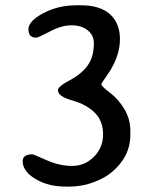

<svg xmlns="http://www.w3.org/2000/svg" viewBox="-20 -669 565 712"><path d="M328.1 -509.3Q328.1 -538.1 305.2 -556.6Q282.2 -575.2 245.4 -575.2Q208.5 -575.2 164.8 -552.2Q121.1 -529.3 114.3 -529.3Q85.4 -529.3 85.4 -560.1Q85.4 -590.8 140.6 -620.1Q195.8 -649.4 264.2 -649.4H279.8Q351.1 -649.4 387.9 -616.2Q424.8 -583 424.8 -523.9Q424.8 -464.8 386.2 -403.3Q385.7 -402.8 370.6 -380.6Q355.5 -358.4 355.5 -356.9Q355.5 -349.6 387.7 -325.2Q419.9 -300.8 441.7 -263.7Q463.4 -226.6 463.4 -184.1V-168.9Q463.4 -87.4 393.1 -29.3Q368.7 -8.8 326.4 7.1Q284.2 22.9 237.8 22.9H222.7Q158.2 22.9 111.1 -5.6Q64 -34.2 64 -71.8Q64 -96.7 101.6 -96.7Q103.5 -96.7 152.1 -75.2Q200.7 -53.7 247.6 -53.7Q294.4 -53.7 328.4 -87.6Q362.3 -121.6 362.3 -170.9Q362.3 -220.2 331.5 -251Q300.8 -281.7 247.8 -296.6Q194.8 -311.5 194.8 -334.5Q194.8 -348.1 238.5 -371.3Q282.2 -394.5 305.2 -426.3Q328.1 -458 328.1 -509.3Z"/></svg>

Font: Averia Libre Light
Style: Regular
Weight: 300
Version: Version 1.002